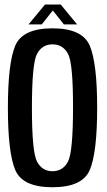

<svg xmlns="http://www.w3.org/2000/svg" viewBox="-20 -802 462 827"><path d="M206 4.5Q77 4.5 45.5 -70.2Q14 -145 14 -337.5Q14 -529.5 45.5 -604.8Q77 -680 206 -680Q335 -680 366.8 -604.8Q398.5 -529.5 398.5 -337.5Q398.5 -145 366.8 -70.2Q335 4.5 206 4.5ZM206 -64.5Q251 -64.5 272.8 -106Q294.5 -147.5 294.5 -337.5Q295 -529 273 -570Q251 -611 206 -611Q161.5 -611 139.5 -570Q117.5 -529 117.5 -337.5Q117.5 -147.5 139.5 -106Q161.5 -64.5 206 -64.5ZM174 -782.5H241.5L312 -697H255L207.5 -757L160 -697H103Z"/></svg>

Font: Anybody Narrow Medium
Style: Regular
Weight: 500
Width: 3
Designer: Tyler Finck
Foundry: Etcetera Type Company
Version: Version 1.000; ttfautohint (v1.8)